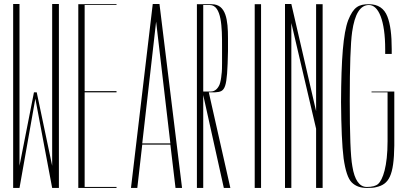

<svg xmlns="http://www.w3.org/2000/svg" viewBox="-20 -927 2006 947"><path d="M44.9 0H76.2L154.3 -440.4L237.3 0H270.5V-907.2H237.3V-109.4L161.1 -471.7H160.2H148.4H147.5L76.2 -109.4V-907.2H44.9Z M554.7 0V-4.9H397.5V-471.7H554.7V-477.5H397.5V-902.3H554.7V-906.2H366.2V0Z M657.2 0 681.6 -213.9H820.3L845.7 0H877.9L766.6 -907.2H733.4L626 0ZM750 -820.3 820.3 -219.7H681.6Z M982.4 0V-458L1084 0H1116.2L1009.8 -471.7H1015.6H1041C1091.8 -474.6 1100.6 -486.3 1104.5 -674.8V-702.1V-738.3C1104.5 -827.1 1095.7 -906.2 1024.4 -906.2H951.2V0ZM982.4 -902.3H1014.6C1074.2 -902.3 1075.2 -789.1 1075.2 -699.2V-674.8V-647.5V-617.2C1075.2 -601.6 1075.2 -573.2 1072.3 -557.6C1071.3 -543 1067.4 -520.5 1062.5 -508.8C1053.7 -489.3 1040 -475.6 1019.5 -475.6H982.4Z M1267.6 0V-906.2H1236.3V0Z M1417 0V-813.5L1539.1 -292V0H1571.3V-906.2H1539.1V-378.9L1417 -907.2H1385.7V0Z M1662.1 -423.8C1663.1 -299.8 1667 -207 1674.8 -145.5C1683.6 -85 1696.3 -45.9 1714.8 -27.3C1733.4 -8.8 1757.8 0 1789.1 0C1809.6 0 1825.2 -1 1835 -3.9C1898.4 -17.6 1922.9 -60.5 1924.8 -209V-230.5V-475.6H1812.5V-471.7H1891.6V-230.5C1891.6 -106.4 1868.2 -40 1844.7 -19.5C1834 -9.8 1815.4 -4.9 1789.1 -4.9C1752.9 -4.9 1728.5 -39.1 1717.8 -107.4C1709 -155.3 1705.1 -263.7 1705.1 -431.6C1705.1 -601.6 1709 -713.9 1716.8 -769.5C1729.5 -858.4 1756.8 -902.3 1799.8 -902.3C1846.7 -902.3 1879.9 -827.1 1879.9 -683.6V-661.1H1912.1V-684.6C1912.1 -754.9 1905.3 -808.6 1890.6 -845.7C1875 -885.7 1844.7 -906.2 1799.8 -906.2C1749 -906.2 1723.6 -892.6 1697.3 -827.1C1672.9 -761.7 1663.1 -637.7 1662.1 -423.8Z"/></svg>

Font: Caledo
Style: Light
Weight: 300
Designer: BSozoo
Foundry: BSozoo
Version: Version 002.000